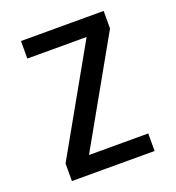

<svg xmlns="http://www.w3.org/2000/svg" viewBox="-133 -841 866 947"><g transform="rotate(-20 300.0 -367.5)"><path d="M83 0V-92L394 -643H83V-735H517V-643L206 -92H517V0Z"/></g></svg>

Font: Iosevka Custom SmBdEx
Style: Regular
Weight: 600
Width: 7
Monospace: yes
Designer: Belleve Invis
Foundry: Belleve Invis
Version: Version 11.2.4; ttfautohint (v1.8.4)